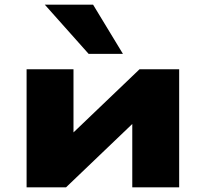

<svg xmlns="http://www.w3.org/2000/svg" viewBox="-20 -803 882 823"><path d="M94 0V-506H295V-201H259L578 -506H748V0H547V-306H583L263 0ZM360 -572 172 -783H379L507 -572Z"/></svg>

Font: Nunito Sans 7pt Expanded Black
Style: Regular
Weight: 900
Width: 7
Designer: Vernon Adams
Foundry: Vernon Adams
Version: Version 3.101;gftools[0.9.27]